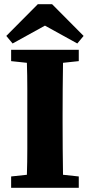

<svg xmlns="http://www.w3.org/2000/svg" viewBox="-20 -894 428 914"><path d="M33 -603V-657H355V-603L280 -595Q279 -534 278.5 -472Q278 -410 278 -347V-311Q278 -249 278.5 -186.5Q279 -124 280 -62L355 -54V0H33V-54L108 -62Q110 -123 110 -185Q110 -247 110 -310V-347Q110 -409 110 -471.5Q110 -534 108 -595ZM228 -874 378 -723 348 -687 194 -772 40 -687 10 -723 160 -874Z"/></svg>

Font: Source Serif Pro
Style: Bold
Weight: 700
Designer: Frank Grießhammer
Foundry: Adobe Systems Incorporated
Version: Version 3.001;hotconv 1.0.111;makeotfexe 2.5.65597